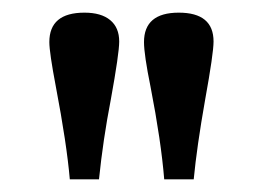

<svg xmlns="http://www.w3.org/2000/svg" viewBox="-20 -743 419 302"><path d="M89.8 -460.9Q85 -516.6 67.9 -606.4Q57.6 -660.6 57.6 -676.8Q57.6 -723.1 112.8 -723.1Q139.2 -723.1 153.3 -711.4Q167.5 -699.7 167.5 -677.7Q167.5 -659.2 154.3 -586.4Q142.1 -523.4 135.7 -460.9ZM238.3 -460.9Q233.4 -521 216.8 -606.4Q206.5 -657.2 206.5 -676.8Q206.5 -723.1 261.2 -723.1Q315.9 -723.1 315.9 -677.7Q315.9 -659.2 302.7 -586.4Q289.6 -512.2 284.7 -460.9Z"/></svg>

Font: Elstob 18pt Medium
Style: Regular
Weight: 500
Designer: Peter S. Baker
Version: Version 1.015